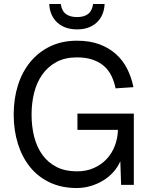

<svg xmlns="http://www.w3.org/2000/svg" viewBox="-20 -931 748 967"><path d="M366 16Q291 16 232 -11.5Q173 -39 132.5 -88.5Q92 -138 70.5 -206Q49 -274 49 -354Q49 -434 70.5 -502Q92 -570 133.5 -620Q175 -670 234 -698Q293 -726 368 -726Q432 -726 480.5 -708Q529 -690 564 -658.5Q599 -627 620.5 -584.5Q642 -542 652 -492L562 -486Q555 -521 541 -549.5Q527 -578 503.5 -598.5Q480 -619 446.5 -630.5Q413 -642 368 -642Q307 -642 264 -618.5Q221 -595 193 -555.5Q165 -516 152 -464Q139 -412 139 -354Q139 -293 152.5 -241Q166 -189 194 -150.5Q222 -112 265 -90Q308 -68 368 -68Q415 -68 453 -85Q491 -102 517.5 -130.5Q544 -159 558.5 -197Q573 -235 574 -277H370V-359H654V0H590L586 -119Q573 -89 550.5 -64Q528 -39 499 -21.5Q470 -4 436 6Q402 16 366 16ZM368 -783Q306 -783 268.5 -817.5Q231 -852 228 -911H286Q291 -876 312 -860.5Q333 -845 368 -845Q403 -845 423.5 -860.5Q444 -876 449 -911H507Q504 -852 467 -817.5Q430 -783 368 -783Z"/></svg>

Font: Geist
Style: Regular
Weight: 400
Designer: Basement.studio, Andrés Briganti, Mateo Zaragoza
Foundry: Basement.studio, Vercel, Andrés Briganti, Guido Ferreyra, Mateo Zaragoza
Version: Version 1.401